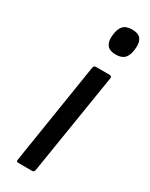

<svg xmlns="http://www.w3.org/2000/svg" viewBox="-184 -729 600 768"><g transform="rotate(30 115.5 -345.0)"><path d="M53 0Q43 0 45 -10L119 -478Q121 -488 131 -488H193Q198 -488 201 -485.5Q204 -483 203 -478L128 -10Q127 -6 124.5 -3Q122 0 117 0ZM173 -570Q145 -570 133.5 -585Q122 -600 124 -625L125 -635Q128 -662 141 -676Q154 -690 182 -690Q211 -690 222 -675Q233 -660 231 -635L230 -625Q227 -598 214 -584Q201 -570 173 -570Z"/></g></svg>

Font: Sofia Sans Hairline
Style: Italic
Weight: 1
Italic angle: -9°
Designer: Botio Nikoltchev, Ani Petrova
Foundry: lettersoup
Version: Version 4.102